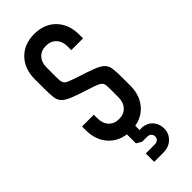

<svg xmlns="http://www.w3.org/2000/svg" viewBox="-314 -814 1097 1097"><g transform="rotate(-45 235.0 -265.0)"><path d="M235.5 16Q154 16 104.8 -35Q55.5 -86 55.5 -169V-199H150.5V-169Q150.5 -128.5 173.5 -103.8Q196.5 -79 235.5 -79Q274.5 -79 297.5 -103.8Q320.5 -128.5 320.5 -169V-232Q320.5 -255 319 -268.2Q317.5 -281.5 310 -289.5Q302.5 -297.5 285 -304.8Q267.5 -312 235.5 -322Q168 -343.5 131 -358.2Q94 -373 78 -389.8Q62 -406.5 58.8 -433.5Q55.5 -460.5 55.5 -507V-581Q55.5 -664.5 104.8 -715.2Q154 -766 235.5 -766Q317.5 -766 366.5 -715.2Q415.5 -664.5 415.5 -581V-551H320.5V-581Q320.5 -621.5 297.5 -646.2Q274.5 -671 235.5 -671Q196.5 -671 173.5 -646.2Q150.5 -621.5 150.5 -581V-507Q150.5 -484.5 152.2 -471.2Q154 -458 161.2 -449.8Q168.5 -441.5 186.2 -434.5Q204 -427.5 235.5 -417Q303 -395.5 340 -381Q377 -366.5 393 -349.8Q409 -333 412.2 -306Q415.5 -279 415.5 -232V-169Q415.5 -86 366.5 -35Q317.5 16 235.5 16ZM204 235.5V167.5H276.5Q292 167.5 301.5 159Q311 150.5 311 137Q311 123 301.5 114.2Q292 105.5 276.5 105.5H236L205 87V-19.5H273.5V69.5L238 57.5Q281.5 41.5 313.2 50.5Q345 59.5 362.2 84.2Q379.5 109 379.5 140.5Q379.5 181 351.2 208.2Q323 235.5 276.5 235.5Z"/></g></svg>

Font: Mohave Medium
Style: Regular
Weight: 500
Designer: Gumpita Rahayu
Foundry: Tokotype
Version: Version 2.003